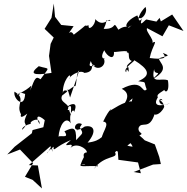

<svg xmlns="http://www.w3.org/2000/svg" viewBox="-20 -911 1057 1085"><path d="M362 -408C403 -366 329 -432 336 -376C327 -453 392 -519 373 -465C367 -478 431 -521 457 -499C533 -504 473 -578 529 -528C516 -554 470 -514 493 -566C516 -495 589 -535 566 -582C593 -584 533 -563 569 -627C585 -592 628 -565 624 -619C616 -611 716 -634 696 -613C720 -622 695 -577 724 -567C733 -570 675 -532 706 -530C712 -469 696 -549 693 -503C668 -523 755 -572 737 -572C823 -519 836 -485 761 -452C814 -444 789 -453 809 -406C780 -376 793 -475 668 -409C729 -379 687 -325 654 -290C753 -374 726 -359 725 -338C680 -340 612 -289 599 -284C621 -301 601 -305 563 -224C614 -218 539 -146 556 -110C624 -155 565 -143 622 -177C546 -149 564 -116 475 -105C533 -174 507 -206 459 -196C381 -141 395 -234 443 -210C416 -164 405 -165 431 -192C452 -151 451 -165 410 -119C412 -198 392 -192 344 -169C380 -119 304 -157 310 -132C315 -209 354 -257 380 -214C366 -267 396 -304 399 -278C434 -361 341 -307 348 -288C401 -350 373 -273 383 -259C355 -312 388 -283 362 -290C383 -326 311 -329 331 -371C403 -425 308 -361 400 -425C416 -410 407 -500 428 -513L376 -360ZM272 -87C238 -21 231 -43 283 -82C282 -47 287 -81 381 -120C307 -58 414 -121 378 -74C408 -109 471 -73 471 -50C419 -46 501 33 439 18C506 16 453 5 524 -95C493 -84 454 -36 436 18C426 35 466 25 530 28C522 47 554 -5 509 45C571 -39 651 -12 630 -50C653 -77 616 -18 721 -105C695 -121 726 -99 729 -82C641 -94 721 -118 643 -94L649 -8L760 7L776 68L735 61L845 19L889 16L880 -24L855 -95L798 -118C763 -153 732 -179 716 -122C828 -169 757 -145 763 -188C780 -231 825 -169 855 -271C842 -257 886 -257 908 -307C902 -351 850 -356 899 -344C875 -378 861 -292 942 -328C883 -307 841 -311 872 -361C856 -387 935 -400 908 -421C899 -388 942 -372 929 -457C889 -474 830 -429 851 -521C852 -476 907 -525 842 -463C948 -524 879 -554 878 -581C912 -596 957 -591 900 -612C927 -580 901 -574 826 -583C839 -654 887 -699 825 -659C876 -668 798 -731 811 -752L898 -706L934 -768L1017 -736L953 -829L889 -790L882 -810L864 -789L807 -801C796 -796 757 -742 788 -824C772 -765 736 -805 802 -872C820 -836 768 -780 756 -824C671 -785 686 -734 725 -770C694 -737 672 -741 644 -710C690 -683 686 -701 724 -739C723 -735 708 -785 649 -743C612 -803 648 -744 566 -748C599 -814 557 -791 604 -794C595 -815 566 -751 518 -803C521 -770 476 -731 481 -768C435 -755 505 -797 397 -715C379 -746 363 -721 343 -686L396 -763L326 -770L291 -816L284 -891L271 -810L232 -748L293 -690L290 -712L266 -663L257 -595L271 -499C167 -483 144 -493 199 -537C262 -517 264 -540 209 -463C182 -482 178 -471 151 -400C161 -454 169 -415 75 -377C112 -367 64 -402 122 -380C117 -290 52 -356 62 -393C133 -350 65 -323 100 -263C119 -308 64 -213 134 -269C95 -191 151 -225 108 -180C105 -171 94 -197 155 -212C140 -222 207 -259 204 -209C179 -251 191 -269 233 -232L225 -192L164 -176L160 -158L63 -82L21 -38L93 -66L167 11L121 88L165 106L217 154L194 24L143 22L265 -85L277 -53Z"/></svg>

Font: Hussar Lance
Style: Italic
Weight: 700
Foundry: Cannot Into Space Fonts, PlusOne Fonts
Version: Version 2.27